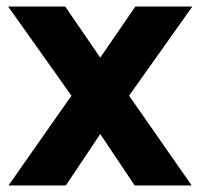

<svg xmlns="http://www.w3.org/2000/svg" viewBox="-20 -566 612 586"><path d="M567 -546 374 -274 565 0H391L286 -157L181 0H6L198 -274L5 -546H179L286 -390L393 -546Z"/></svg>

Font: Plus Jakarta Display
Style: Bold
Weight: 700
Designer: Gumpita Rahayu
Foundry: Tokotype Studio
Version: Version 1.000;hotconv 1.0.109;makeotfexe 2.5.65596